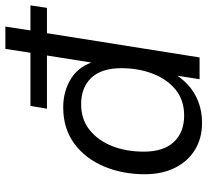

<svg xmlns="http://www.w3.org/2000/svg" viewBox="-48 -696 754 697"><g transform="rotate(-90 328.5 -348.0)"><path d="M231 9Q175 9 133 -16.5Q91 -42 67.5 -89Q44 -136 44 -199Q44 -280 72.5 -347.5Q101 -415 155.5 -455Q210 -495 287 -495Q346 -495 392 -466Q438 -437 455 -376L447 -377L475 -554H282L292 -614H485L499 -705H580L566 -614H657L648 -554H556L468 0H389L405 -103H415Q397 -69 370.5 -44Q344 -19 308.5 -5Q273 9 231 9ZM257 -56Q313 -56 351 -87Q389 -118 409 -170Q429 -222 429 -284Q429 -356 394 -393Q359 -430 298 -430Q243 -430 204.5 -399Q166 -368 146 -317Q126 -266 126 -202Q126 -131 161 -93.5Q196 -56 257 -56Z"/></g></svg>

Font: Nunito Sans 12pt ExtraLight 12pt
Style: Italic
Weight: 400
Italic angle: -9°
Version: Version 3.101;gftools[0.9.27]